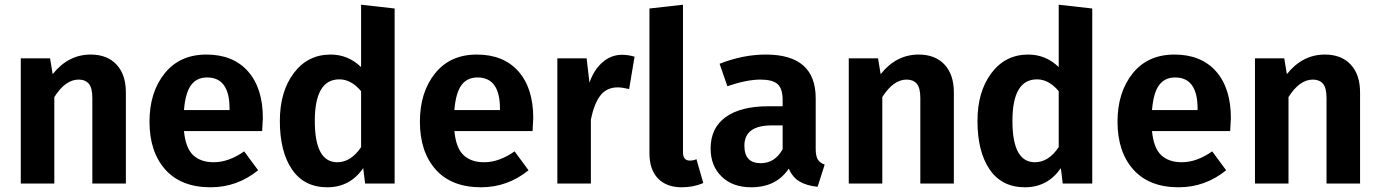

<svg xmlns="http://www.w3.org/2000/svg" viewBox="-20 -777 5841 813"><path d="M364 -546Q434 -546 473.5 -503.5Q513 -461 513 -386V0H371V-362Q371 -405 356 -422.5Q341 -440 313 -440Q257 -440 210 -366V0H68V-530H192L203 -463Q269 -546 364 -546Z M1093 -277Q1093 -267 1090 -222H759Q766 -150 798 -120Q830 -90 885 -90Q948 -90 1014 -136L1073 -56Q984 16 872 16Q747 16 680 -59Q613 -134 613 -262Q613 -386 677 -466Q741 -546 854 -546Q967 -546 1030 -475Q1093 -404 1093 -277ZM952 -311V-317Q952 -449 857 -449Q813 -449 789 -416.5Q765 -384 759 -311Z M1509 -757 1651 -741V0H1526L1518 -65Q1462 16 1366 16Q1268 16 1216.5 -59.5Q1165 -135 1165 -265Q1165 -389 1224 -467.5Q1283 -546 1380 -546Q1454 -546 1509 -493ZM1408 -90Q1466 -90 1509 -154V-391Q1467 -441 1417 -441Q1313 -441 1313 -265Q1313 -90 1408 -90Z M2238 -277Q2238 -267 2235 -222H1904Q1911 -150 1943 -120Q1975 -90 2030 -90Q2093 -90 2159 -136L2218 -56Q2129 16 2017 16Q1892 16 1825 -59Q1758 -134 1758 -262Q1758 -386 1822 -466Q1886 -546 1999 -546Q2112 -546 2175 -475Q2238 -404 2238 -277ZM2097 -311V-317Q2097 -449 2002 -449Q1958 -449 1934 -416.5Q1910 -384 1904 -311Z M2614 -545Q2640 -545 2667 -537L2644 -400Q2614 -407 2596 -407Q2549 -407 2522.5 -373Q2496 -339 2482 -271V0H2340V-530H2464L2476 -427Q2495 -482 2531.5 -513.5Q2568 -545 2614 -545Z M2867 16Q2802 16 2766 -21.5Q2730 -59 2730 -128V-741L2872 -757V-132Q2872 -97 2901 -97Q2917 -97 2929 -103L2958 -2Q2917 16 2867 16Z M3434 -147Q3434 -116 3443 -101.5Q3452 -87 3472 -80L3442 14Q3395 9 3365.5 -8.5Q3336 -26 3320 -63Q3267 16 3161 16Q3082 16 3035.5 -29.5Q2989 -75 2989 -148Q2989 -235 3052.5 -281Q3116 -327 3233 -327H3294V-353Q3294 -402 3272.5 -421Q3251 -440 3200 -440Q3142 -440 3060 -412L3027 -507Q3126 -546 3223 -546Q3434 -546 3434 -361ZM3201 -86Q3261 -86 3294 -145V-246H3248Q3132 -246 3132 -160Q3132 -86 3201 -86Z M3870 -546Q3940 -546 3979.5 -503.5Q4019 -461 4019 -386V0H3877V-362Q3877 -405 3862 -422.5Q3847 -440 3819 -440Q3763 -440 3716 -366V0H3574V-530H3698L3709 -463Q3775 -546 3870 -546Z M4463 -757 4605 -741V0H4480L4472 -65Q4416 16 4320 16Q4222 16 4170.5 -59.5Q4119 -135 4119 -265Q4119 -389 4178 -467.5Q4237 -546 4334 -546Q4408 -546 4463 -493ZM4362 -90Q4420 -90 4463 -154V-391Q4421 -441 4371 -441Q4267 -441 4267 -265Q4267 -90 4362 -90Z M5192 -277Q5192 -267 5189 -222H4858Q4865 -150 4897 -120Q4929 -90 4984 -90Q5047 -90 5113 -136L5172 -56Q5083 16 4971 16Q4846 16 4779 -59Q4712 -134 4712 -262Q4712 -386 4776 -466Q4840 -546 4953 -546Q5066 -546 5129 -475Q5192 -404 5192 -277ZM5051 -311V-317Q5051 -449 4956 -449Q4912 -449 4888 -416.5Q4864 -384 4858 -311Z M5590 -546Q5660 -546 5699.5 -503.5Q5739 -461 5739 -386V0H5597V-362Q5597 -405 5582 -422.5Q5567 -440 5539 -440Q5483 -440 5436 -366V0H5294V-530H5418L5429 -463Q5495 -546 5590 -546Z"/></svg>

Font: Fira Sans SemiBold
Style: Regular
Weight: 600
Designer: bBox Type GmbH & Carrois Corporate GbR & Edenspiekermann AG
Foundry: bBox Type GmbH & Carrois Corporate GbR & Edenspiekermann AG
Version: Version 4.301;PS 004.301;hotconv 1.0.88;makeotf.lib2.5.64775